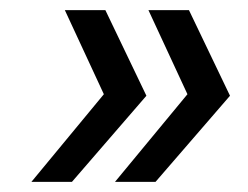

<svg xmlns="http://www.w3.org/2000/svg" viewBox="-20 -447 489 379"><path d="M207 -88 350 -261 273 -427H353L434 -258L287 -88ZM42 -88 185 -261 108 -427H188L269 -258L122 -88Z"/></svg>

Font: TypoPRO Montserrat
Style: Italic
Weight: 400
Italic angle: -11.3°
Designer: Julieta Ulanovsky
Foundry: Julieta Ulanovsky
Version: Version 6.001